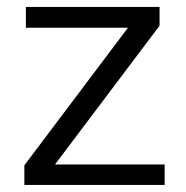

<svg xmlns="http://www.w3.org/2000/svg" viewBox="-20 -541 536 554"><path d="M138.7 -66.4 147.5 -78.1 440.4 -466.8V-521H54.7V-460.9H334.5H349.1L340.3 -449.2L50.3 -64V-7.3H455.1V-66.4H153.3Z"/></svg>

Font: Shabnam FD Light
Style: Regular
Weight: 300
Foundry: DejaVu fonts team - Redesigned by Saber Rastikerdar - Based on Vazir font
Version: Version 5.00;October 20, 2019;FontCreator 12.0.0.2547 64-bit